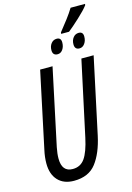

<svg xmlns="http://www.w3.org/2000/svg" viewBox="-151 -1111 825 1196"><g transform="rotate(-15 261.5 -513.5)"><path d="M382 -895Q410 -917 456 -959.5Q502 -1002 522 -1029L523 -1037H430Q411 -1006 387.5 -975Q364 -944 332 -904L331 -895ZM466 -842Q466 -873 438 -873Q416 -873 402 -855.5Q388 -838 388 -812Q388 -778 419 -778Q439 -778 452.5 -796.5Q466 -815 466 -842ZM324 -842Q324 -873 296 -873Q274 -873 260 -855.5Q246 -838 246 -812Q246 -778 278 -778Q298 -778 311 -796.5Q324 -815 324 -842ZM387 -223 492 -714H413L309 -231Q290 -143 262 -103Q234 -63 184 -63Q114 -63 114 -149Q114 -180 122 -220L227 -714H147L43 -224Q33 -180 33 -139Q33 -69 70 -29.5Q107 10 173 10Q268 10 316 -53Q364 -116 387 -223Z"/></g></svg>

Font: Noto Sans Display Condensed
Style: Italic
Weight: 400
Width: 3
Designer: Monotype Design team
Foundry: Monotype Imaging Inc.
Version: 1.000